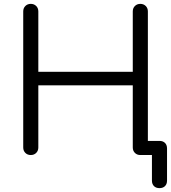

<svg xmlns="http://www.w3.org/2000/svg" viewBox="-20 -801 884 992"><path d="M139 0Q122 0 111 -11Q100 -22 100 -39V-742Q100 -759 111 -770Q122 -781 139 -781Q156 -781 167 -770Q178 -759 178 -742V-430H666V-742Q666 -759 677 -770Q688 -781 705 -781Q722 -781 733 -770Q744 -759 744 -742V-39Q744 -22 733 -11Q722 0 705 0Q688 0 677 -11Q666 -22 666 -39V-360H178V-39Q178 -22 167 -11Q156 0 139 0ZM804 171Q786 171 775.5 160.5Q765 150 765 132V0H703V-73H804Q822 -73 832.5 -62.5Q843 -52 843 -34V132Q843 150 832.5 160.5Q822 171 804 171Z"/></svg>

Font: Comfortaa
Style: Regular
Weight: 400
Designer: Johan Aakerlund
Foundry: Johan Aakerlund
Version: Version 3.104; ttfautohint (v1.8.1.43-b0c9)